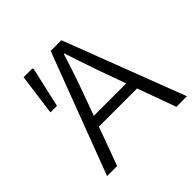

<svg xmlns="http://www.w3.org/2000/svg" viewBox="-179 -901 1078 1078"><g transform="rotate(-45 360.0 -362.0)"><path d="M359 -721H444L720 0H636L553 -229H250L166 0H86ZM530 -292 487 -411 476 -441Q444 -533 403 -657H399Q364 -541 316 -411L273 -292ZM147 -724H216L220 -716L166 -478H114Z"/></g></svg>

Font: Nebula Sans Book
Style: Regular
Weight: 400
Designer: Paul D. Hunt for Adobe (as Source Sans)
Foundry: Nebula Entertainment & Broadcasting LLC
Version: Version 1.010